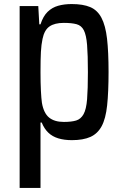

<svg xmlns="http://www.w3.org/2000/svg" viewBox="-20 -648 614 948"><path d="M77 280V-618H169L174 -528H180Q193 -568 215 -589.5Q237 -611 267 -619.5Q297 -628 334 -628Q390 -628 425.5 -613Q461 -598 481 -560Q501 -522 508.5 -457Q516 -392 516 -293Q516 -194 509 -128Q502 -62 482 -25Q462 12 426.5 28Q391 44 335 44Q297 44 267.5 35Q238 26 218 6.5Q198 -13 186 -43H180V280ZM295 -46Q333 -46 356 -53Q379 -60 392.5 -84Q406 -108 410 -158Q414 -208 414 -292Q414 -377 410 -426Q406 -475 394 -498.5Q382 -522 358 -528.5Q334 -535 295 -535Q250 -535 224.5 -517.5Q199 -500 190 -456Q184 -428 182 -392Q180 -356 180 -292Q180 -238 182 -199.5Q184 -161 187 -140Q196 -89 222.5 -67.5Q249 -46 295 -46Z"/></svg>

Font: Farlight84_Sys_V01
Style: Regular
Weight: 400
Designer: Ryoko NISHIZUKA  (kana, bopomofo & ideographs); Paul D. Hunt (Latin, Greek & Cyrillic); Sandoll Communications , Soo-you
Foundry: Adobe
Version: Version 2.004;October 29, 2024;FontCreator 14.0.0.2814 64-bi